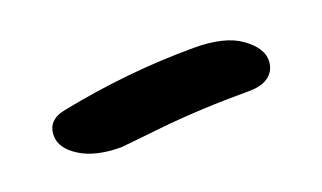

<svg xmlns="http://www.w3.org/2000/svg" viewBox="-31 -424 557 332"><g transform="rotate(-20 247.5 -257.5)"><path d="M152.8 -198.2Q106 -198.2 77.9 -215.8Q49.8 -233.4 49.8 -256.8Q49.8 -285.6 83 -292Q208 -316.9 329.1 -316.9Q386.2 -316.9 415 -296.1Q443.8 -275.4 443.8 -252.9Q443.8 -234.9 430.9 -224.4Q418 -213.9 394 -213.9Q303.2 -213.9 229.2 -206.1Q155.3 -198.2 152.8 -198.2Z"/></g></svg>

Font: Shantell Sans Irregular
Style: Regular
Weight: 500
Designer: Stephen Nixon, Anya Danilova, Shantell Martin
Foundry: Arrow Type
Version: Version 1.006;[9816181b4]